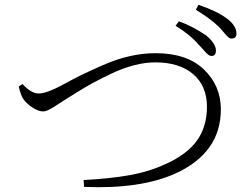

<svg xmlns="http://www.w3.org/2000/svg" viewBox="-20 -810 1040 795"><path d="M856.4 -578.1Q849.6 -578.1 842.8 -583Q835.9 -587.9 823.7 -602.1Q811.5 -616.2 804.7 -623Q765.6 -668 707 -703.1L720.7 -721.7Q774.4 -703.1 834 -663.1Q873 -629.9 874 -602.5Q875 -579.1 856.4 -578.1ZM938.5 -650.4Q931.6 -650.4 925.3 -655.8Q918.9 -661.1 907.2 -675.3Q895.5 -689.5 887.7 -697.3Q853.5 -731.4 791 -769.5L801.8 -790Q877 -764.6 918 -734.4Q957 -706.1 959 -673.8Q960.9 -650.4 938.5 -650.4ZM57.6 -452.1 73.2 -461.9Q109.4 -422.9 139.6 -422.9Q171.9 -422.9 234.4 -456.1Q288.1 -485.4 315.9 -499Q343.8 -512.7 403.3 -539.1Q462.9 -565.4 517.6 -577.6Q572.3 -589.8 624 -589.8Q753.9 -589.8 824.2 -522.5Q894.5 -455.1 894.5 -357.4Q894.5 -177.7 707 -91.8Q561.5 -26.4 328.1 -36.1L326.2 -64.5Q435.5 -70.3 515.6 -84.5Q595.7 -98.6 666 -130.9Q754.9 -170.9 795.9 -228.5Q836.9 -286.1 836.9 -368.2Q836.9 -454.1 779.8 -502.9Q722.7 -551.8 623 -551.8Q581.1 -551.8 534.2 -539.6Q487.3 -527.3 439.5 -504.4Q391.6 -481.4 362.3 -465.3Q333 -449.2 292 -423.8Q267.6 -409.2 242.2 -392.6Q216.8 -376 204.6 -368.2Q192.4 -360.4 180.2 -354.5Q168 -348.6 158.2 -348.6Q138.7 -348.6 113.8 -365.2Q88.9 -381.8 76.2 -400.4Q65.4 -417 57.6 -452.1Z"/></svg>

Font: GenYoMin TW TTF Light
Style: Regular
Weight: 300
Version: Version 1.300